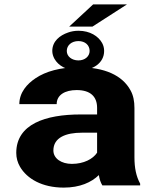

<svg xmlns="http://www.w3.org/2000/svg" viewBox="-20 -844 712 874"><path d="M592 -128V-352C592 -383 587 -410 574 -433C537 -501 456 -538 338 -538C255 -538 188 -519 142 -488C103 -462 68 -423 68 -370H238C238 -412 276 -434 329 -434C392 -434 422 -404 422 -353V-323H347C187 -323 54 -279 54 -148C54 -125 60 -104 71 -85C103 -30 172 10 270 10C344 10 396 -14 430 -47C433 -28 438 -13 446 0H618V-8C600 -41 592 -79 592 -128ZM223 -159C223 -218 280 -240 353 -240H422V-149C403 -120 361 -98 307 -98C260 -98 223 -122 223 -159ZM404 -824 295 -723H401L558 -824ZM218 -612C218 -599 222 -587 228 -576C246 -545 282 -523 337 -523C403 -523 454 -557 454 -612C454 -625 451 -637 445 -648C428 -679 390 -704 337 -704C320 -704 304 -701 290 -696C252 -683 218 -656 218 -612ZM337 -657C368 -657 388 -638 388 -612C388 -588 367 -569 337 -569C307 -569 284 -587 284 -612C284 -638 306 -657 337 -657Z"/></svg>

Font: Asimov
Style: XWid
Weight: 500
Designer: Google
Version: Version 2.000980; 2014